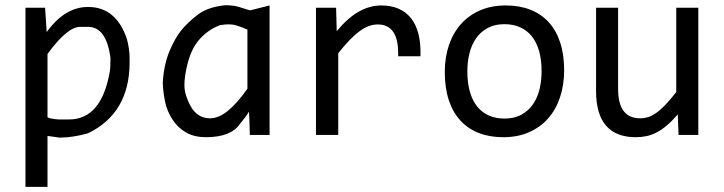

<svg xmlns="http://www.w3.org/2000/svg" viewBox="-20 -520 2789 740"><path d="M163.1 3.9V200.2H78.1V-490.2H153.8L159.2 -408.2L159.7 -397L162.6 -399.9Q231.4 -493.2 319.3 -493.2Q427.7 -493.2 469.2 -369.6Q479.5 -330.1 479.5 -296.4V-279.8Q479.5 -84 319.3 -6.3Q259.3 10.3 212.4 10.3H209Q173.3 5.4 163.1 3.9ZM163.1 -312V-67.9Q172.9 -62 206.1 -59.6H246.1Q369.6 -59.6 402.3 -239.7Q405.8 -254.4 405.8 -293V-296.4Q390.1 -416.5 319.3 -416.5H289.1Q239.3 -416.5 163.1 -312Z M694.3 -232.9Q687 -187.5 694.6 -160.6Q702.1 -133.8 714.6 -111.1Q727.1 -88.4 745.8 -76.2Q764.6 -64 790 -64Q822.3 -64 858.2 -92.8Q894 -121.6 933.6 -178.2V-405.8Q914.1 -415 890.1 -422.4Q866.2 -429.7 827.6 -422.9Q775.9 -403.3 741.7 -359.6Q707.5 -315.9 694.3 -232.9ZM939.5 -89.8Q929.7 -72.3 903.3 -40.5Q868.7 8.8 772.9 8.8Q730 8.8 698.2 -8.8Q666.5 -26.4 645.3 -58.6Q624 -90.8 616.2 -128.2Q608.4 -165.5 607.4 -201.2Q611.3 -270 632.8 -321.8Q654.3 -373.5 679.4 -404.1Q704.6 -434.6 742.9 -463.9Q781.2 -493.2 849.6 -500Q882.3 -499 899.4 -493.7Q916.5 -488.3 943.8 -480L1019 -499V0H942.9L940.9 -65.9Z M1197.8 -490.2H1275.4L1277.8 -399.9Q1321.3 -452.1 1363.5 -475.6Q1405.8 -499 1448.7 -499Q1524.9 -499 1564.2 -449.7Q1603.5 -400.4 1600.6 -303.2H1514.6Q1516.1 -367.7 1495.8 -396.7Q1475.6 -425.8 1436.5 -425.8Q1419.4 -425.8 1402.1 -419.7Q1384.8 -413.6 1366.5 -400.1Q1348.1 -386.7 1327.6 -365.7Q1307.1 -344.7 1283.7 -314.9V0H1197.8Z M2154.3 -249Q2154.3 -191.9 2138.2 -144.3Q2122.1 -96.7 2091.8 -62.7Q2061.5 -28.8 2018.1 -10Q1974.6 8.8 1919.4 8.8Q1866.7 8.8 1825 -7.6Q1783.2 -23.9 1754.2 -55.7Q1725.1 -87.4 1709.7 -134.3Q1694.3 -181.2 1694.3 -242.2Q1694.3 -299.3 1710.4 -346.4Q1726.6 -393.6 1756.8 -427.5Q1787.1 -461.4 1830.6 -480.2Q1874 -499 1929.2 -499Q1981.9 -499 2023.7 -482.7Q2065.4 -466.3 2094.5 -434.8Q2123.5 -403.3 2138.9 -356.4Q2154.3 -309.6 2154.3 -249ZM2067.4 -245.1Q2067.4 -290.5 2057.4 -324.5Q2047.4 -358.4 2028.8 -381.1Q2010.3 -403.8 1983.6 -415.3Q1957 -426.8 1924.3 -426.8Q1886.2 -426.8 1859.1 -411.9Q1832 -397 1814.7 -372.1Q1797.4 -347.2 1789.3 -314.2Q1781.2 -281.2 1781.2 -245.1Q1781.2 -199.7 1791.3 -165.5Q1801.3 -131.3 1819.8 -108.6Q1838.4 -85.9 1864.7 -74.5Q1891.1 -63 1924.3 -63Q1962.4 -63 1989.5 -77.9Q2016.6 -92.8 2033.9 -117.7Q2051.3 -142.6 2059.3 -175.5Q2067.4 -208.5 2067.4 -245.1Z M2671.4 0H2595.2L2592.3 -79.1Q2570.3 -53.7 2550.5 -36.9Q2530.8 -20 2511.2 -9.8Q2491.7 0.5 2471.9 4.6Q2452.1 8.8 2430.2 8.8Q2354.5 8.8 2315.9 -35.6Q2277.3 -80.1 2277.3 -169.9V-490.2H2362.3V-176.8Q2362.3 -64 2447.3 -64Q2462.9 -64 2477.8 -68.6Q2492.7 -73.2 2509 -84.7Q2525.4 -96.2 2544.2 -115.7Q2563 -135.3 2586.4 -165V-490.2H2671.4Z"/></svg>

Font: Code New Roman
Style: Regular
Weight: 400
Monospace: yes
Designer: Sam Radian
Foundry: Code New Roman
Version: Version 2.00 November 29, 2014